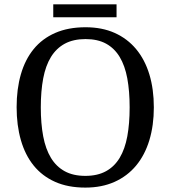

<svg xmlns="http://www.w3.org/2000/svg" viewBox="-20 -850 782 880"><path d="M685.1 -357.9Q685.1 -275.4 664.6 -207.5Q644 -139.6 604 -91.3Q564 -43 505.4 -16.6Q446.8 9.8 371.1 9.8Q291.5 9.8 232.4 -16.6Q173.3 -43 134.3 -91.3Q95.2 -139.6 75.7 -207.8Q56.2 -275.9 56.2 -358.9Q56.2 -441.9 75.7 -509.5Q95.2 -577.1 134.3 -625Q173.3 -672.9 232.9 -699Q292.5 -725.1 372.1 -725.1Q447.8 -725.1 505.9 -699Q564 -672.9 604 -624.8Q644 -576.7 664.6 -509Q685.1 -441.4 685.1 -357.9ZM167 -357.9Q167 -283.7 178 -225.3Q189 -167 213.4 -126.7Q237.8 -86.4 276.6 -65.2Q315.4 -43.9 371.1 -43.9Q426.8 -43.9 465.6 -65.2Q504.4 -86.4 528.6 -126.7Q552.7 -167 563.5 -225.3Q574.2 -283.7 574.2 -357.9Q574.2 -432.1 563.5 -490.5Q552.7 -548.8 528.6 -588.9Q504.4 -628.9 466.1 -649.9Q427.7 -670.9 372.1 -670.9Q316.4 -670.9 277.3 -649.9Q238.3 -628.9 213.6 -588.9Q189 -548.8 178 -490.5Q167 -432.1 167 -357.9ZM514.2 -771H224.1V-830.1H514.2Z"/></svg>

Font: Droid-TTFautohint Serif
Style: Regular
Weight: 400
Foundry: Ascender Corporation
Version: Version 1.00; ttfautohint (v1.00rc1.4-1a1c-dirty) -l 8 -r 50